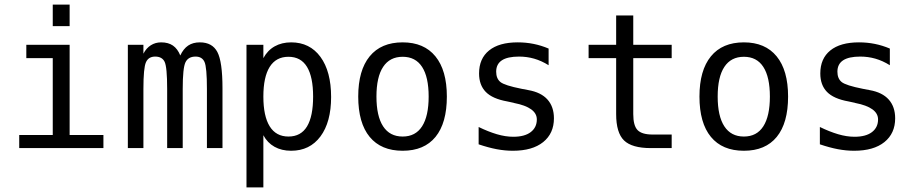

<svg xmlns="http://www.w3.org/2000/svg" viewBox="-20 -651 4040 844"><path d="M95.7 -454.1H286.1V-57.6H434.6V0H64.5V-57.6H211.9V-395.5H95.7ZM211.9 -630.9H286.1V-536.1H211.9Z M772.5 -407.2Q786.1 -436.5 807.1 -450.7Q828.1 -464.8 858.4 -464.8Q913.1 -464.8 935.5 -422.4Q958 -379.9 958 -262.7V0H889.6V-259.8Q889.6 -355.5 878.9 -378.9Q868.2 -402.3 839.8 -402.3Q807.6 -402.3 795.4 -377.4Q783.2 -352.5 783.2 -259.8V0H714.8V-259.8Q714.8 -356.4 703.6 -379.4Q692.4 -402.3 662.1 -402.3Q632.8 -402.3 621.6 -377.4Q610.4 -352.5 610.4 -259.8V0H542V-454.1H610.4V-415Q623 -439.5 643.1 -452.1Q663.1 -464.8 688.5 -464.8Q719.7 -464.8 740.2 -450.7Q760.7 -436.5 772.5 -407.2Z M1137.7 -56.6V172.9H1063.5V-454.1H1137.7V-395.5Q1156.2 -429.7 1187.5 -447.3Q1218.8 -464.8 1259.8 -464.8Q1341.8 -464.8 1388.7 -400.9Q1435.5 -336.9 1435.5 -224.6Q1435.5 -114.3 1388.7 -51.3Q1341.8 11.7 1259.8 11.7Q1217.8 11.7 1186.5 -5.9Q1155.3 -23.4 1137.7 -56.6ZM1356.4 -226.6Q1356.4 -312.5 1329.6 -356.9Q1302.7 -401.4 1248 -401.4Q1193.4 -401.4 1165.5 -356.9Q1137.7 -312.5 1137.7 -226.6Q1137.7 -140.6 1165.5 -95.7Q1193.4 -50.8 1248 -50.8Q1302.7 -50.8 1329.6 -95.2Q1356.4 -139.6 1356.4 -226.6Z M1750 -401.4Q1693.4 -401.4 1664.1 -356.9Q1634.8 -312.5 1634.8 -226.6Q1634.8 -140.6 1664.1 -95.7Q1693.4 -50.8 1750 -50.8Q1806.6 -50.8 1835.4 -95.7Q1864.3 -140.6 1864.3 -226.6Q1864.3 -312.5 1835.4 -356.9Q1806.6 -401.4 1750 -401.4ZM1750 -464.8Q1843.8 -464.8 1894 -403.3Q1944.3 -341.8 1944.3 -226.6Q1944.3 -110.4 1894.5 -49.3Q1844.7 11.7 1750 11.7Q1655.3 11.7 1605 -49.3Q1554.7 -110.4 1554.7 -226.6Q1554.7 -341.8 1605 -403.3Q1655.3 -464.8 1750 -464.8Z M2391.6 -437.5V-364.3Q2360.4 -383.8 2328.1 -393.1Q2295.9 -402.3 2261.7 -402.3Q2210.9 -402.3 2186 -385.7Q2161.1 -369.1 2161.1 -335.9Q2161.1 -305.7 2179.7 -290.5Q2198.2 -275.4 2272.5 -260.7L2302.7 -254.9Q2358.4 -245.1 2386.7 -213.4Q2415 -181.6 2415 -130.9Q2415 -64.5 2367.7 -26.4Q2320.3 11.7 2234.4 11.7Q2200.2 11.7 2163.6 4.9Q2127 -2 2084 -16.6V-92.8Q2126 -72.3 2164.1 -61Q2202.1 -49.8 2236.3 -49.8Q2286.1 -49.8 2313 -70.3Q2339.8 -90.8 2339.8 -126Q2339.8 -178.7 2240.2 -198.2L2237.3 -199.2L2210 -205.1Q2144.5 -216.8 2115.2 -247.1Q2085.9 -277.3 2085.9 -328.1Q2085.9 -393.6 2129.9 -429.2Q2173.8 -464.8 2255.9 -464.8Q2292 -464.8 2325.7 -458Q2359.4 -451.2 2391.6 -437.5Z M2763.7 -583V-454.1H2932.6V-395.5H2763.7V-149.4Q2763.7 -98.6 2782.7 -79.1Q2801.8 -59.6 2848.6 -59.6H2932.6V0H2840.8Q2757.8 0 2723.1 -33.7Q2688.5 -67.4 2688.5 -149.4V-395.5H2567.4V-454.1H2688.5V-583Z M3250 -401.4Q3193.4 -401.4 3164.1 -356.9Q3134.8 -312.5 3134.8 -226.6Q3134.8 -140.6 3164.1 -95.7Q3193.4 -50.8 3250 -50.8Q3306.6 -50.8 3335.4 -95.7Q3364.3 -140.6 3364.3 -226.6Q3364.3 -312.5 3335.4 -356.9Q3306.6 -401.4 3250 -401.4ZM3250 -464.8Q3343.8 -464.8 3394 -403.3Q3444.3 -341.8 3444.3 -226.6Q3444.3 -110.4 3394.5 -49.3Q3344.7 11.7 3250 11.7Q3155.3 11.7 3105 -49.3Q3054.7 -110.4 3054.7 -226.6Q3054.7 -341.8 3105 -403.3Q3155.3 -464.8 3250 -464.8Z M3891.6 -437.5V-364.3Q3860.4 -383.8 3828.1 -393.1Q3795.9 -402.3 3761.7 -402.3Q3710.9 -402.3 3686 -385.7Q3661.1 -369.1 3661.1 -335.9Q3661.1 -305.7 3679.7 -290.5Q3698.2 -275.4 3772.5 -260.7L3802.7 -254.9Q3858.4 -245.1 3886.7 -213.4Q3915 -181.6 3915 -130.9Q3915 -64.5 3867.7 -26.4Q3820.3 11.7 3734.4 11.7Q3700.2 11.7 3663.6 4.9Q3627 -2 3584 -16.6V-92.8Q3626 -72.3 3664.1 -61Q3702.1 -49.8 3736.3 -49.8Q3786.1 -49.8 3813 -70.3Q3839.8 -90.8 3839.8 -126Q3839.8 -178.7 3740.2 -198.2L3737.3 -199.2L3710 -205.1Q3644.5 -216.8 3615.2 -247.1Q3585.9 -277.3 3585.9 -328.1Q3585.9 -393.6 3629.9 -429.2Q3673.8 -464.8 3755.9 -464.8Q3792 -464.8 3825.7 -458Q3859.4 -451.2 3891.6 -437.5Z"/></svg>

Font: BabelStone Xiangqi Colour
Style: Regular
Weight: 400
Designer: Andrew West
Foundry: BabelStone
Version: Version 11.001 November 01, 2021